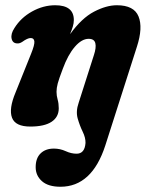

<svg xmlns="http://www.w3.org/2000/svg" viewBox="-20 -473 558 732"><path d="M381.5 81.5Q330.5 239 210.5 239Q164 239 140 217.8Q116 196.5 116 164.5Q116 130 134.8 111.8Q153.5 93.5 185.5 93.5Q209 93.5 230.2 103.2Q251.5 113 272 113Q303 113 306 72Q306.5 52 295.2 29Q284 6 276.2 -21.2Q268.5 -48.5 280 -81.5L338 -263Q347.5 -291.5 343.5 -308.2Q339.5 -325 318 -325Q291.5 -325 265.2 -294.5Q239 -264 219.5 -211Q205 -173 200.2 -155.2Q195.5 -137.5 195.5 -123Q195.5 -108 199.8 -93.2Q204 -78.5 204 -60Q204 -27 176.8 -8.8Q149.5 9.5 95.5 9.5Q38.5 9.5 25.8 -24.2Q13 -58 39.5 -121L98.5 -268Q112.5 -302.5 111 -315.2Q109.5 -328 97 -328Q85 -328 65 -313.5Q54.5 -306.5 45.5 -307.5Q28 -308 24.2 -326Q20.5 -344 35 -366Q59.5 -405.5 102.2 -429.2Q145 -453 190.5 -453Q261.5 -453 261.5 -396.5Q261.5 -384.5 257.5 -371.2Q253.5 -358 247 -342.5Q291.5 -404 338.5 -428.5Q385.5 -453 425.5 -453Q491 -453 508.2 -410.2Q525.5 -367.5 502 -295Z"/></svg>

Font: Fraunces 144pt SuperSoft
Style: Bold Italic
Weight: 700
Italic angle: -16°
Version: Version 1.000;[0bf87f6ff]